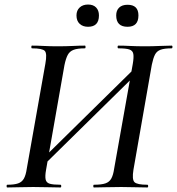

<svg xmlns="http://www.w3.org/2000/svg" viewBox="-20 -826 780 846"><path d="M145 -71 129 -88 607 -558 623 -541ZM12 0Q9 0 9 -6Q9 -12 12 -12Q43 -12 60 -18Q77 -24 85.5 -39.5Q94 -55 98 -83L180 -546Q188 -590 177.5 -601.5Q167 -613 121 -613Q118 -613 118 -619Q118 -625 121 -625Q144 -625 173 -623.5Q202 -622 232 -622Q271 -622 300.5 -623.5Q330 -625 354 -625Q357 -625 357 -619Q357 -613 354 -613Q322 -613 304.5 -606.5Q287 -600 278.5 -584Q270 -568 264 -539L183 -78Q178 -50 181 -35.5Q184 -21 199 -16.5Q214 -12 246 -12Q250 -12 250 -6Q250 0 246 0Q222 0 193 -1Q164 -2 126 -2Q95 -2 64.5 -1Q34 0 12 0ZM394 0Q391 0 391 -6Q391 -12 394 -12Q427 -12 444.5 -18Q462 -24 470.5 -39.5Q479 -55 483 -83L565 -544Q570 -573 567.5 -588Q565 -603 550 -608Q535 -613 502 -613Q498 -613 498 -619Q498 -625 502 -625Q525 -625 553.5 -623.5Q582 -622 620 -622Q652 -622 683 -623.5Q714 -625 736 -625Q740 -625 740 -619Q740 -613 736 -613Q705 -613 688 -607Q671 -601 663 -585.5Q655 -570 649 -541L568 -78Q561 -35 572.5 -23.5Q584 -12 629 -12Q633 -12 633 -6Q633 0 629 0Q605 0 575 -1Q545 -2 514 -2Q474 -2 445 -1Q416 0 394 0ZM368 -708Q345 -708 331 -721Q317 -734 317 -758Q317 -780 331 -793Q345 -806 368 -806Q391 -806 403.5 -793Q416 -780 416 -758Q416 -708 368 -708ZM542 -708Q492 -708 492 -758Q492 -780 505 -792.5Q518 -805 542 -805Q590 -805 590 -758Q590 -708 542 -708Z"/></svg>

Font: Cormorant SemiBold
Style: Italic
Weight: 600
Italic angle: -10°
Designer: Christian Thalmann (Catharsis Fonts)
Foundry: Catharsis Fonts
Version: Version 4.000